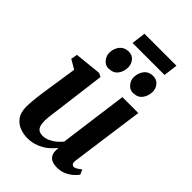

<svg xmlns="http://www.w3.org/2000/svg" viewBox="-270 -1029 1144 1144"><g transform="rotate(45 302.0 -457.0)"><path d="M188.5 10Q156.5 10 125.8 -1.8Q95 -13.5 74.2 -41.2Q53.5 -69 53 -117.5Q53 -135 54.5 -155.8Q56 -176.5 58.8 -199.8Q61.5 -223 65 -246.8Q68.5 -270.5 72 -293L99.5 -475.5L41 -509.5L48.5 -550L217.5 -567.5L241 -556L207 -289Q204.5 -267.5 201.5 -246.2Q198.5 -225 195.8 -205Q193 -185 191.2 -167.8Q189.5 -150.5 189.5 -137.5Q189.5 -109.5 195.8 -93.5Q202 -77.5 214.2 -70.8Q226.5 -64 244.5 -64Q266.5 -64 288 -73.5Q309.5 -83 327.8 -98.2Q346 -113.5 360 -130.5L418 -563.5H552L488.5 -101.5Q486 -82 491.2 -73.2Q496.5 -64.5 506.5 -64.5Q515.5 -64.5 525.2 -70Q535 -75.5 553.5 -90L567 -59.5Q562.5 -51.5 545.5 -34.8Q528.5 -18 501.2 -4.2Q474 9.5 439 9.5Q402 9.5 383.5 -5.5Q365 -20.5 362.5 -46.5Q362 -49 362 -52.5Q362 -56 362 -60.2Q362 -64.5 362.5 -69Q363 -73.5 363.5 -77.5L362 -78.5Q348.5 -62.5 331.8 -46.8Q315 -31 293.8 -18.2Q272.5 -5.5 246.2 2.2Q220 10 188.5 10ZM237 -625.5Q211.5 -625.5 193.2 -647.5Q175 -669.5 175.5 -697Q176.5 -733 197.2 -757.8Q218 -782.5 252.5 -782.5Q283.5 -782.5 300.5 -761.2Q317.5 -740 317.5 -713.5Q317.5 -677.5 297.8 -651.5Q278 -625.5 237 -625.5ZM443.5 -625.5Q417.5 -625.5 399.2 -647.5Q381 -669.5 381.5 -697Q382.5 -733 402.8 -757.8Q423 -782.5 458.5 -782.5Q489 -782.5 506.5 -761.2Q524 -740 523.5 -713.5Q523 -677.5 503.2 -651.5Q483.5 -625.5 443.5 -625.5ZM244 -923.5H513.5L502 -834.5H232.5Z"/></g></svg>

Font: Merriweather
Style: Bold Italic
Weight: 700
Italic angle: -7.8°
Version: Version 2.101